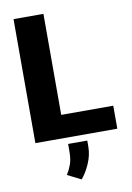

<svg xmlns="http://www.w3.org/2000/svg" viewBox="-102 -774 746 1084"><g transform="rotate(-10 271.0 -232.0)"><path d="M523.9 -131.8V0H54.2V-710.9H225.6V-131.8ZM345.2 36.6V70.3Q345.2 119.1 324 167.7Q302.7 216.3 275.9 247.1L198.2 208Q214.4 182.1 224.9 153.1Q235.4 124 235.4 79.6V36.6Z"/></g></svg>

Font: Vazirmatn UI Black
Style: Regular
Weight: 900
Designer: Saber Rastikerdar
Foundry: Saber Rastikerdar
Version: Version 33.003